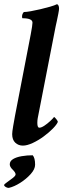

<svg xmlns="http://www.w3.org/2000/svg" viewBox="-22 -699 330 932"><path d="M88.9 7.8Q67.4 7.8 52.2 -6.3Q37.1 -20.5 37.1 -47.9Q37.1 -58.6 42 -87.4Q46.9 -116.2 50.8 -136.7L127 -531.2Q135.7 -577.1 135.7 -588.9Q135.7 -610.4 87.9 -610.4Q85 -610.4 85 -618.2Q85 -631.8 93.8 -640.6Q105.5 -640.6 127.4 -644.5Q149.4 -648.4 174.3 -654.3Q199.2 -660.2 221.2 -666.5Q243.2 -672.9 254.9 -678.7Q264.6 -674.8 264.6 -657.2Q264.6 -650.4 261.2 -632.8Q257.8 -615.2 253.9 -597.2Q250 -579.1 248 -570.3L161.1 -125Q160.2 -120.1 159.7 -114.7Q159.2 -109.4 159.2 -102.5Q159.2 -79.1 168.9 -79.1Q178.7 -79.1 193.4 -88.9Q208 -98.6 221.7 -111.3Q235.4 -124 240.2 -130.9Q243.2 -130.9 251 -121.1Q258.8 -111.3 258.8 -107.4Q253.9 -94.7 234.9 -75.2Q215.8 -55.7 189.9 -36.6Q164.1 -17.6 136.7 -4.9Q109.4 7.8 88.9 7.8ZM25.4 98.6Q25.4 83 41.5 73.2Q57.6 63.5 83.5 59.1Q109.4 54.7 136.7 54.7Q148.4 67.4 148.4 100.6Q148.4 122.1 127 146Q105.5 169.9 76.2 188.5Q46.9 207 21.5 212.9H18.6Q12.7 212.9 5.4 208.5Q-2 204.1 -2 199.2Q-2 195.3 12.2 185.5Q26.4 175.8 40 165Q53.7 154.3 53.7 147.5Q53.7 138.7 40 125Q25.4 111.3 25.4 98.6Z"/></svg>

Font: Crimson Text
Style: Bold Italic
Weight: 700
Italic angle: -11°
Designer: Sebastian Kosch
Foundry: Sebastian Kosch
Version: Version 1.100; ttfautohint (v1.8.4)